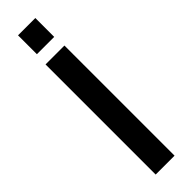

<svg xmlns="http://www.w3.org/2000/svg" viewBox="-301 -871 863 863"><g transform="rotate(-45 130.0 -440.0)"><path d="M75 -760V-880H185V-760ZM70 0V-700H190V0Z"/></g></svg>

Font: Cuprum
Style: Bold
Weight: 700
Designer: Jovanny Lemonad
Foundry: Jovanny Lemonad
Version: Version 2.000